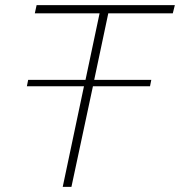

<svg xmlns="http://www.w3.org/2000/svg" viewBox="-20 -730 703 750"><path d="M90 -418H314L369 -678H116L123 -710H663L655 -678H403L348 -418H571L566 -393H343L259 0H225L308 -393H85Z"/></svg>

Font: Raleway ExtraLight
Style: Italic
Weight: 200
Italic angle: -12°
Designer: Matt McInerney, Pablo Impallari, Rodrigo Fuenzalida
Foundry: Matt McInerney, Pablo Impallari, Rodrigo Fuenzalida
Version: Version 4.026